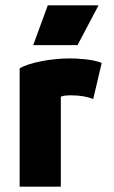

<svg xmlns="http://www.w3.org/2000/svg" viewBox="-20 -703 430 723"><path d="M331 -330 363 -466C331 -480 271 -483 242 -483C168 -483 89 -466 54 -446V0H209V-339C219 -343 230 -344 247 -344C279 -344 306 -340 331 -330ZM105 -533H272L351 -683H160Z"/></svg>

Font: Kreadon Extra Bold
Style: Regular
Weight: 800
Designer: kohakuno
Foundry: StudioGnu
Version: Version 1.000;Glyphs 3.1.2 (3151)